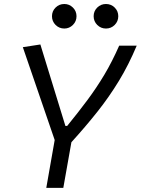

<svg xmlns="http://www.w3.org/2000/svg" viewBox="-20 -916 686 936"><path d="M205.6 0 246.6 -233.4 91.3 -686 176.8 -699.2 298.8 -302.2H307.6Q361.8 -368.7 406.5 -428.7Q451.2 -488.8 489.3 -552.7Q527.3 -616.7 561 -693.4H646.5Q607.4 -600.1 559.6 -521.5Q511.7 -442.9 454.1 -370.4Q396.5 -297.9 328.1 -222.7L288.6 0ZM496.6 -776.9Q471.7 -776.9 454.1 -794.4Q436.5 -812 436.5 -836.9Q436.5 -861.8 454.1 -879.2Q471.7 -896.5 496.6 -896.5Q521.5 -896.5 539.1 -879.2Q556.6 -861.8 556.6 -836.9Q556.6 -812 539.1 -794.4Q521.5 -776.9 496.6 -776.9ZM293.5 -776.9Q268.6 -776.9 251 -794.4Q233.4 -812 233.4 -836.9Q233.4 -861.8 251 -879.2Q268.6 -896.5 293.5 -896.5Q317.9 -896.5 335.4 -879.2Q353 -861.8 353 -836.9Q353 -812 335.4 -794.4Q317.9 -776.9 293.5 -776.9Z"/></svg>

Font: CaskaydiaCove NFP SemiLight
Style: Italic
Weight: 350
Italic angle: -10°
Designer: Aaron Bell
Foundry: Saja Typeworks
Version: Version 2111.001; VTT 6.35;Nerd Fonts 3.1.1